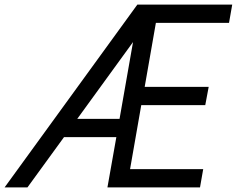

<svg xmlns="http://www.w3.org/2000/svg" viewBox="-20 -820 1071 840"><path d="M562 -636 503 -300H318ZM450 0H855L869 -80H549L598 -360H878L893 -440H613L662 -720H982L996 -800H581L0 0H100L260 -220H489Z"/></svg>

Font: Gauge
Style: Italic
Weight: 400
Italic angle: -80°
Designer: Daniel Pimley
Foundry: Daniel Pimley
Version: Version 1.000;PS 001.001;hotconv 1.0.56